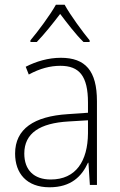

<svg xmlns="http://www.w3.org/2000/svg" viewBox="-20 -784 508 814"><path d="M254 -764H217C193 -721 142 -652 109 -613V-606H136C168 -639 207 -688 235 -725C264 -687 300 -639 334 -606H360V-613C331 -648 278 -720 254 -764ZM238 -539C185 -539 134 -524 89 -501L102 -468C150 -494 193 -505 236 -505C316 -505 353 -462 353 -349V-306L267 -300C125 -291 44 -238 44 -133C44 -49 93 10 190 10C282 10 327 -37 353 -94H355L361 0H391V-355C391 -484 342 -539 238 -539ZM270 -269 353 -274V-219C352 -101 302 -23 195 -23C124 -23 83 -63 83 -133C83 -220 150 -262 270 -269Z"/></svg>

Font: Noto Sans Myanmar SemiCondensed ExtraLight
Style: Regular
Weight: 200
Width: 4
Designer: Monotype Design Team
Foundry: Monotype Imaging Inc.
Version: Version 2.107